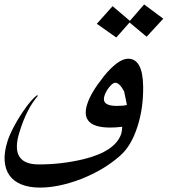

<svg xmlns="http://www.w3.org/2000/svg" viewBox="-129 -642 809 862"><path d="M395 -166.5Q409.7 -166.5 421.1 -167.5Q432.6 -168.5 440.9 -170.9L428.2 -231.9Q407.7 -270.5 388.2 -270.5Q382.3 -270.5 375.2 -264.9Q368.2 -259.3 361.1 -250.5Q354 -241.7 348.4 -231.4Q342.8 -221.2 339.8 -211.4Q325.7 -166.5 395 -166.5ZM305.7 -535.2 376.5 -614.3 454.1 -548.3 518.1 -622.1 604 -558.1 529.3 -477.1 452.6 -541 393.1 -473.6ZM488.8 -75.7Q460.9 13.2 409.7 57.6Q373 89.8 330.1 115.5Q287.1 141.1 235.4 161.6Q134.3 200.2 50.8 200.2Q2 200.2 -33 186Q-67.9 171.9 -86.7 145Q-105.5 118.2 -108.2 79.6Q-110.8 41 -95.2 -8.3Q-90.3 -23.9 -81.8 -42.7Q-73.2 -61.5 -62.3 -81.5Q-51.3 -101.6 -38.6 -121.6Q-25.9 -141.6 -12.9 -159.4Q0 -177.2 12.9 -191.7Q25.9 -206.1 37.6 -214.8L41 -211.9Q15.1 -181.6 -5.1 -141.6Q-25.4 -101.6 -41 -50.8Q-87.9 96.2 44.9 96.2Q98.1 96.2 148.7 90.1Q199.2 84 247.6 72.3Q389.6 37.1 415.5 -42Q417 -47.9 418.2 -55.4Q419.4 -63 419.9 -72.8Q403.8 -70.8 390.6 -70.1Q377.4 -69.3 366.2 -69.3Q229.5 -69.3 262.2 -173.3Q278.3 -225.6 335.4 -296.9H335Q400.9 -378.4 446.3 -378.4Q512.2 -378.4 513.7 -253.4Q514.2 -205.1 508.1 -161.1Q502 -117.2 488.8 -75.7Z"/></svg>

Font: XB Khoramshahr
Style: Italic
Weight: 400
Italic angle: -12°
Designer: Behnam
Foundry: Irmug
Version: Version 8.005 2009